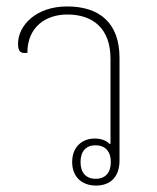

<svg xmlns="http://www.w3.org/2000/svg" viewBox="-20 -572 487 596"><path d="M278 4C323 4 351 -23 351 -74V-392C351 -501 289 -552 188 -552C92 -552 36 -493 36 -436C36 -413 43 -405 65 -408C65 -490 124 -527 189 -527C269 -527 323 -483 323 -390V-126L320 -125C311 -136 293 -142 274 -142C236 -142 204 -117 204 -69C204 -24 233 4 278 4ZM277 -17C247 -17 230 -36 230 -69C230 -102 247 -121 276 -121C307 -121 324 -102 324 -69C324 -36 307 -17 277 -17Z"/></svg>

Font: Noto Serif Thai SemiCondensed Thin
Style: Regular
Weight: 100
Width: 4
Designer: Monotype Design Team
Foundry: Monotype Imaging Inc.
Version: Version 2.002